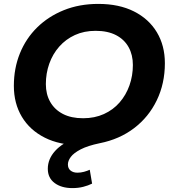

<svg xmlns="http://www.w3.org/2000/svg" viewBox="-20 -732 884 984"><path d="M351 232Q295 232 260 206Q225 180 225 133Q225 83 262.5 41.5Q300 0 372 -27L392 12Q286 12 209.5 -26.5Q133 -65 92 -133.5Q51 -202 51 -292Q51 -382 82 -458.5Q113 -535 170.5 -591.5Q228 -648 307.5 -680Q387 -712 484 -712Q590 -712 666.5 -673.5Q743 -635 784 -566.5Q825 -498 825 -408Q825 -304 783.5 -218Q742 -132 667 -75Q592 -18 491 2Q429 15 393.5 33.5Q358 52 343 72Q328 92 328 111Q328 131 341.5 142Q355 153 377 153Q394 153 410.5 148.5Q427 144 440 138L452 209Q432 219 406.5 225.5Q381 232 351 232ZM406 -126Q465 -126 512.5 -147.5Q560 -169 593 -207Q626 -245 643.5 -294.5Q661 -344 661 -399Q661 -451 639 -490.5Q617 -530 574.5 -552Q532 -574 470 -574Q411 -574 364 -552.5Q317 -531 283.5 -493Q250 -455 232.5 -405.5Q215 -356 215 -301Q215 -249 237.5 -209.5Q260 -170 302.5 -148Q345 -126 406 -126Z"/></svg>

Font: MOST Montserrat
Style: Bold Italic
Weight: 700
Italic angle: -11.3°
Designer: Julieta Ulanovsky
Foundry: Julieta Ulanovsky
Version: Version 8.000;March 11, 2024;FontCreator 15.0.0.2926 64-bit